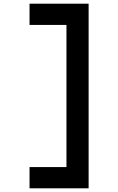

<svg xmlns="http://www.w3.org/2000/svg" viewBox="-20 -855 640 1040"><path d="M140 -835V-720H340V50H140V165H460V-835Z"/></svg>

Font: Kode Mono
Style: Regular
Weight: 400
Monospace: yes
Designer: Isa Ozler
Foundry: Kadena LLC
Version: Version 1.000;gftools[0.9.28]